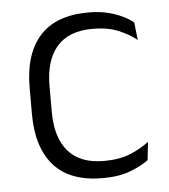

<svg xmlns="http://www.w3.org/2000/svg" viewBox="-43 -538 518 587"><g transform="rotate(-5 216.0 -244.0)"><path d="M249.5 10.5Q149.5 10.5 100 -45Q50.5 -100.5 50.5 -203V-285Q50.5 -387.5 100 -442.8Q149.5 -498 249.5 -498Q282 -498 307.8 -491.8Q333.5 -485.5 353.5 -475.8Q373.5 -466 386.5 -455.5L392.5 -401Q369 -420 336.2 -433.5Q303.5 -447 257.5 -447Q184.5 -447 148 -405Q111.5 -363 111.5 -284V-204.5Q111.5 -126 148 -83.8Q184.5 -41.5 258 -41.5Q305 -41.5 338.5 -55.2Q372 -69 396.5 -88L390.5 -32.5Q369.5 -16.5 334.5 -3Q299.5 10.5 249.5 10.5Z"/></g></svg>

Font: Anek Bangla Light
Style: Regular
Weight: 300
Designer: Sulekha Rajkumar (Bangla), Yesha Goshar (Latin)
Foundry: Ek Type
Version: Version 1.003